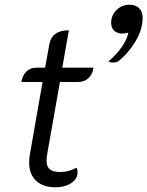

<svg xmlns="http://www.w3.org/2000/svg" viewBox="-20 -788 627 817"><path d="M104 -97Q104 -114 107 -130L161 -439H71Q76 -468 92.5 -484Q109 -500 134 -500H172L190 -600Q201 -659 273 -659L245 -500H378Q373 -470 355.5 -454.5Q338 -439 310 -439H235L181 -133Q178 -117 178 -105Q178 -79 192 -67.5Q206 -56 237 -56Q271 -56 305 -74Q310 -68 310 -54Q310 -27 283 -9Q256 9 216 9Q163 9 133.5 -19Q104 -47 104 -97ZM526 -649Q510 -645 503 -645Q479 -645 466 -657Q453 -669 453 -691Q453 -723 476 -745.5Q499 -768 531 -768Q557 -768 572 -753Q587 -738 587 -714Q587 -663 556.5 -612Q526 -561 484 -528Q477 -522 461 -522Q447 -522 442 -527Q477 -557 499 -589Q521 -621 526 -649Z"/></svg>

Font: K2D Light
Style: Italic
Weight: 300
Italic angle: -10°
Designer: Katatrad Aksorn Co.,Ltd.
Foundry: Cadson Demak Co.,Ltd.
Version: Version 1.000; ttfautohint (v1.6)